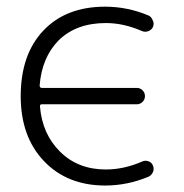

<svg xmlns="http://www.w3.org/2000/svg" viewBox="-20 -576 560 584"><path d="M445.3 -494.1Q441.4 -485.4 431.6 -481.4Q421.9 -477.5 412.1 -481.4Q356.4 -505.9 301.8 -505.9Q211.9 -505.9 158.2 -453.1Q107.4 -401.4 100.6 -316.4Q100.6 -308.6 107.4 -308.6H396.5Q406.2 -308.6 413.6 -301.3Q420.9 -293.9 420.9 -283.7Q420.9 -273.4 413.6 -266.1Q406.2 -258.8 396.5 -258.8H107.4Q100.6 -258.8 101.6 -252Q108.4 -168.9 162.1 -115.2Q216.8 -60.5 301.8 -60.5Q357.4 -60.5 413.1 -85Q421.9 -88.9 431.6 -85.4Q441.4 -82 445.3 -72.3Q447.3 -67.4 447.3 -62.5Q447.3 -57.6 445.3 -52.7Q440.4 -42 430.7 -38.1Q367.2 -11.7 299.8 -11.7Q184.6 -11.7 113.8 -85.9Q43 -160.2 43 -283.2Q43 -410.2 111.8 -482.9Q180.7 -555.7 299.8 -555.7Q367.2 -555.7 430.7 -529.3Q440.4 -525.4 444.3 -514.6Q447.3 -509.8 447.3 -504.9Q447.3 -500 445.3 -494.1Z"/></svg>

Font: irohamaru Light
Style: Regular
Weight: 200
Designer: [Source Han Sans]
Ryoko NISHIZUKA  (kana & ideographs); Paul D. Hunt (Latin, Greek & Cyrillic); Wenlong ZHANG  (bopomofo
Version: Version 1.01